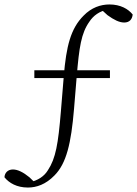

<svg xmlns="http://www.w3.org/2000/svg" viewBox="-44 -733 615 861"><path d="M81 108C120 108 161 94 200 54C254 0 275 -90 288 -245L300 -390C311 -521 320 -584 357 -636C374 -662 402 -684 441 -690L454 -692L404 -696L438 -665C467 -644 491 -632 513 -632C538 -632 549 -648 551 -668C531 -693 496 -713 447 -713C407 -713 366 -699 331 -663C273 -605 253 -526 242 -391L229 -233C217 -88 206 -23 171 30C155 57 126 77 86 85L72 87L121 94L88 62C60 39 35 27 14 27C-10 27 -23 43 -24 62C-3 88 32 108 81 108ZM110 -383H449V-418H110Z"/></svg>

Font: Source Han Serif CN VF
Style: Regular
Weight: 250
Designer: Ryoko NISHIZUKA 西塚涼子 (kana & ideographs); Frank Grießhammer (Latin, Greek & Cyrillic); Wenlong ZHANG 张文龙 (bopomofo); San
Foundry: Adobe
Version: Version 2.002;hotconv 1.1.0;makeotfexe 2.6.0